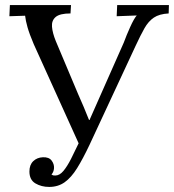

<svg xmlns="http://www.w3.org/2000/svg" viewBox="-20 -720 686 757"><path d="M174 17Q143 17 119.5 3Q96 -11 96 -44Q96 -70 111 -84.5Q126 -99 149 -100Q173 -101 183.5 -87Q194 -73 193 -57Q192 -42 183 -32Q186 -30 188.5 -29Q191 -28 198 -28Q215 -28 230 -46Q245 -64 260 -93.5Q275 -123 290 -155L113 -546Q96 -586 88.5 -612.5Q81 -639 79 -658L17 -656L19 -700H260L258 -667Q216 -667 199.5 -653Q183 -639 185 -614.5Q187 -590 200 -558L288 -349Q299 -324 310 -298.5Q321 -273 331 -247H333L468 -552Q479 -582 493.5 -614Q508 -646 519 -659L440 -656L442 -700H646L645 -667Q608 -665 586.5 -650.5Q565 -636 549.5 -608.5Q534 -581 515 -540L333 -149Q307 -94 284 -57Q261 -20 235 -1.5Q209 17 174 17Z"/></svg>

Font: Lora
Style: Italic
Weight: 400
Italic angle: -3°
Designer: Olga Karpushina, Alexei Vanyashin (Cyrillic)
Foundry: Cyreal
Version: Version 3.008